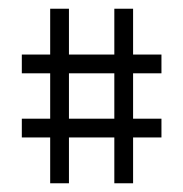

<svg xmlns="http://www.w3.org/2000/svg" viewBox="-20 -460 420 440"><path d="M242 -292H138V-188H242ZM242 -335V-440H285V-335H350V-292H285V-188H350V-145H285V-40H242V-145H138V-40H95V-145H30V-188H95V-292H30V-335H95V-440H138V-335Z"/></svg>

Font: Glametrix
Style: Regular
Weight: 500
Designer: gluk
Foundry: gluk
Version: Version 0.40